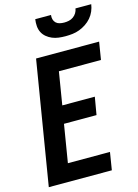

<svg xmlns="http://www.w3.org/2000/svg" viewBox="-139 -1030 797 1106"><g transform="rotate(-15 259.5 -477.5)"><path d="M10 0 131 -735H507L490 -630H239L207 -435H401L383 -330H189L152 -105H403L386 0ZM329 -815Q308 -815 288 -817.5Q268 -820 250 -827.5Q232 -835 217 -847.5Q202 -860 193.5 -877Q185 -894 183.5 -914Q182 -934 185 -955H279Q277 -941 280.5 -928.5Q284 -916 293 -907.5Q302 -899 315 -896Q328 -893 342 -893Q356 -893 370 -896Q384 -899 396 -907.5Q408 -916 415.5 -928.5Q423 -941 425 -955H519Q516 -934 507.5 -914Q499 -894 484.5 -877Q470 -860 451 -847.5Q432 -835 412 -827.5Q392 -820 371 -817.5Q350 -815 329 -815Z"/></g></svg>

Font: Iosevka SS18 Extrabold
Style: Italic
Weight: 800
Italic angle: -9°
Monospace: yes
Designer: Belleve Invis
Foundry: Belleve Invis
Version: Version 25.1.1; ttfautohint (v1.8.4)